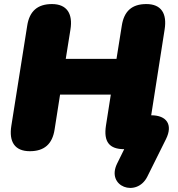

<svg xmlns="http://www.w3.org/2000/svg" viewBox="-20 -735 875 946"><path d="M706 135 798 -50C833 -121 801 -167 725 -167L791 -589C804 -669 774 -715 701 -715C630 -715 591 -680 580 -608L554 -445H304L327 -589C340 -668 309 -715 236 -715C165 -715 125 -680 114 -608L36 -116C23 -36 53 10 127 10C198 10 238 -25 249 -97L276 -269H526L502 -116C490 -37 518 0 592 0L557 71C501 185 654 240 706 135Z"/></svg>

Font: SN Pro Black
Style: Italic
Weight: 900
Italic angle: -9°
Designer: Tobias Whetton
Foundry: Supernotes
Version: Version 1.001;Glyphs 3.2 (3249)